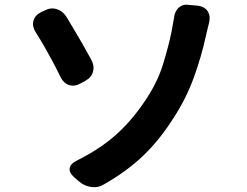

<svg xmlns="http://www.w3.org/2000/svg" viewBox="-20 -764 1040 810"><path d="M293 -16Q271 -36 274 -54.5Q277 -73 303 -86Q401 -135 466.5 -193Q532 -251 586 -330Q642 -410 667 -490.5Q692 -571 704 -632Q707 -647 710 -665.5Q713 -684 714 -688Q717 -717 735 -732.5Q753 -748 781 -743L815 -740Q844 -736 856.5 -716Q869 -696 862 -668Q858 -652 856 -644Q854 -636 849 -614Q830 -526 797.5 -436.5Q765 -347 710 -263Q652 -172 584 -107Q516 -42 420 13Q395 29 365.5 25Q336 21 314 2ZM167 -719Q192 -733 217.5 -726Q243 -719 259 -695Q282 -657 298 -630Q314 -603 329.5 -576Q345 -549 365 -512Q379 -487 372.5 -462Q366 -437 340 -423L320 -412Q295 -398 272 -405Q249 -412 236 -438Q214 -483 197.5 -513Q181 -543 166 -569.5Q151 -596 130 -629Q115 -653 121 -676Q127 -699 152 -712Z"/></svg>

Font: Chiron GoRound TC
Style: Bold
Weight: 700
Designer: Ryoko NISHIZUKA 西塚涼子 (kana, bopomofo & ideographs); Paul D. Hunt (Latin, Greek & Cyrillic); Sandoll Communications 산돌커뮤니
Foundry: Adobe
Version: Version 1.000;hotconv 1.1.1;makeotfexe 2.6.0